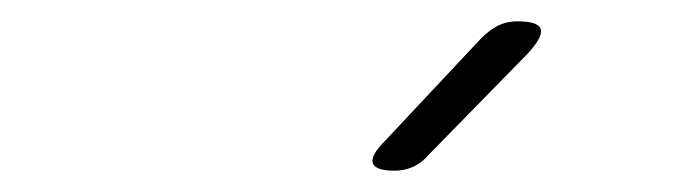

<svg xmlns="http://www.w3.org/2000/svg" viewBox="-20 -925 640 180"><path d="M350 -765Q332 -765 329.5 -772Q327 -779 341 -793L431 -889Q439 -897 447 -901Q455 -905 465 -905Q485 -905 487 -897.5Q489 -890 474 -874L381 -779Q375 -772 367 -768.5Q359 -765 350 -765Z"/></svg>

Font: Maple Mono Thin
Style: Italic
Weight: 250
Italic angle: -10°
Monospace: yes
Designer: subframe7536
Version: Version 7.000